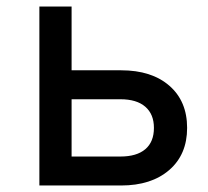

<svg xmlns="http://www.w3.org/2000/svg" viewBox="-20 -570 640 590"><path d="M101 0V-550H200V-354H352Q446 -354 500.5 -306.5Q555 -259 555 -177Q555 -95 500 -47.5Q445 0 352 0ZM200 -89H350Q400 -89 426.5 -111.5Q453 -134 453 -177Q453 -219 426.5 -242Q400 -265 350 -265H200Z"/></svg>

Font: JetBrainsMono NFM Medium
Style: Regular
Weight: 500
Monospace: yes
Designer: Philipp Nurullin, Konstantin Bulenkov
Foundry: JetBrains
Version: Version 2.304; ttfautohint (v1.8.4.7-5d5b);Nerd Fonts 3.3.0